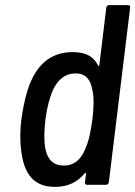

<svg xmlns="http://www.w3.org/2000/svg" viewBox="-20 -720 527 748"><path d="M394 -690 367 -466C366 -462 363 -462 362 -465C345 -500 314 -517 263 -517C177 -517 118 -467 87 -367C76 -332 68 -290 63 -253C59 -216 57 -178 62 -139C72 -40 113 8 194 8C244 8 282 -10 310 -45C312 -48 315 -46 315 -43L311 -10C310 -4 313 0 319 0H393C399 0 403 -4 404 -10L487 -690C488 -696 485 -700 479 -700H405C399 -700 395 -696 394 -690ZM313 -142C297 -101 271 -75 229 -75C185 -75 164 -101 156 -144C151 -174 152 -213 157 -255C163 -300 173 -340 187 -371C206 -410 234 -434 274 -434C315 -434 333 -409 340 -369C347 -338 345 -298 340 -255C334 -212 327 -173 313 -142Z"/></svg>

Font: Barlow Semi Condensed Medium
Style: Italic
Weight: 500
Width: 4
Italic angle: -7°
Designer: Jeremy Tribby
Foundry: Tribby Type
Version: Version 1.422;hotconv 1.0.109;makeotfexe 2.5.65596